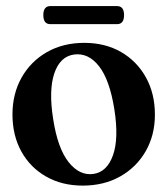

<svg xmlns="http://www.w3.org/2000/svg" viewBox="-20 -586 537 616"><path d="M250.5 -448.5Q317.5 -448.5 368.2 -419.2Q419 -390 448 -338Q477 -286 477 -218Q477 -152.5 447.5 -101Q418 -49.5 365.8 -20Q313.5 9.5 245.5 9.5Q179 9.5 128 -19.5Q77 -48.5 48.5 -100Q20 -151.5 20 -219Q20 -285 49.2 -337Q78.5 -389 130.5 -418.8Q182.5 -448.5 250.5 -448.5ZM280 -28Q323.5 -34.5 342.5 -88Q361.5 -141.5 347 -234.5Q332 -330 297.5 -373.8Q263 -417.5 217 -411Q172.5 -404.5 154.2 -350.5Q136 -296.5 150.5 -204.5Q165 -110 200.2 -65.8Q235.5 -21.5 280 -28ZM119 -537.5Q119 -566.5 141.5 -566.5H355.5Q378 -566.5 378 -537.5Q378 -508.5 355.5 -508.5H141.5Q119 -508.5 119 -537.5Z"/></svg>

Font: Fraunces 144pt S050 SemiBold
Style: Regular
Weight: 600
Version: Version 1.000; ttfautohint (v1.8.3)